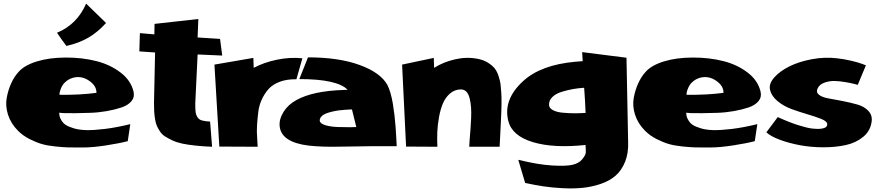

<svg xmlns="http://www.w3.org/2000/svg" viewBox="-20 -841 4853 1061"><path d="M456 -821Q512 -767 566 -714Q520 -663 468.5 -633Q417 -603 347 -587Q319 -624 295 -660Q406 -706 456 -821ZM386 -412Q364 -406 348.5 -394Q333 -382 325.5 -369.5Q318 -357 314 -345Q310 -333 309 -325V-317Q426 -316 513 -328Q514 -366 473 -394.5Q432 -423 386 -412ZM307 -218Q307 -217 307 -215Q308 -205 309.5 -197.5Q311 -190 320 -175Q329 -160 343.5 -150.5Q358 -141 387.5 -132Q417 -123 457 -122Q497 -121 559.5 -128.5Q622 -136 700 -155L686 -61Q641 -49 566.5 -37.5Q492 -26 439 -26Q433 -26 421 -26Q380 -26 356 -26.5Q332 -27 287.5 -31.5Q243 -36 211.5 -45Q180 -54 143.5 -72.5Q107 -91 80 -118Q40 -158 24.5 -206.5Q9 -255 17 -299.5Q25 -344 42 -381Q59 -418 82 -443Q114 -480 183.5 -501.5Q253 -523 345 -523Q435 -523 512 -503.5Q589 -484 646.5 -440Q704 -396 718 -334Q725 -304 706 -281.5Q687 -259 651 -247Q615 -235 570 -227Q525 -219 479 -217.5Q433 -216 394.5 -215.5Q356 -215 331 -216Z M1059 -268Q1059 -237 1061 -221.5Q1063 -206 1071.5 -193Q1080 -180 1095.5 -175.5Q1111 -171 1141 -169L1152 -30Q1101 -32 1059.5 -36.5Q1018 -41 987 -47.5Q956 -54 932 -65.5Q908 -77 891.5 -87.5Q875 -98 863.5 -115.5Q852 -133 846 -147.5Q840 -162 836.5 -185Q833 -208 832 -226Q831 -244 831 -273L837 -551L750 -557L753 -658L833 -651L834 -709L1076 -736L1072 -634L1196 -626L1208 -534L1072 -540Z M1382 -466Q1438 -496 1510 -511Q1582 -526 1651 -519L1618 -403Q1566 -404 1527 -389.5Q1488 -375 1465.5 -350.5Q1443 -326 1427.5 -293Q1412 -260 1407.5 -224Q1403 -188 1400.5 -151Q1398 -114 1401 -81L1404 -30L1192 -31L1165 -484L1380 -521Z M1747 -173Q1749 -158 1778.5 -149Q1808 -140 1851.5 -139Q1895 -138 1915.5 -138Q1936 -138 1949 -139L1925 -236Q1922 -236 1915 -236Q1908 -236 1889 -234.5Q1870 -233 1853 -231Q1836 -229 1815 -224Q1794 -219 1779.5 -213Q1765 -207 1755.5 -196.5Q1746 -186 1747 -173ZM2121 -371Q2130 -354 2138 -326Q2146 -298 2151 -267.5Q2156 -237 2160 -203.5Q2164 -170 2166 -140Q2168 -110 2169.5 -85.5Q2171 -61 2171.5 -47Q2172 -33 2172 -33H2102H2100H2025Q1989 -33 1926.5 -31.5Q1864 -30 1815 -30Q1766 -30 1724 -33Q1557 -43 1530 -122Q1517 -162 1537 -204.5Q1557 -247 1597 -275Q1678 -331 1839 -342Q1868 -344 1901 -345Q1843 -404 1634 -404L1682 -524Q1853 -524 1968.5 -481.5Q2084 -439 2121 -371Z M2750 -329Q2754 -286 2747.5 -160.5Q2741 -35 2741 -30H2573Q2573 -43 2575.5 -72Q2578 -101 2580 -127.5Q2582 -154 2583.5 -187.5Q2585 -221 2583 -248Q2581 -275 2575 -298.5Q2569 -322 2557 -334.5Q2545 -347 2526 -347Q2492 -346 2467 -324.5Q2442 -303 2428 -270.5Q2414 -238 2406 -194Q2398 -150 2396.5 -111Q2395 -72 2397 -30L2224 -31L2202 -484L2377 -521L2379 -466Q2429 -498 2494 -513Q2559 -528 2619 -516Q2652 -510 2676.5 -494.5Q2701 -479 2714 -462.5Q2727 -446 2735.5 -419.5Q2744 -393 2746 -375.5Q2748 -358 2750 -329Z M3014 -261Q3015 -243 3036 -232Q3057 -221 3091.5 -218Q3126 -215 3155 -215Q3184 -215 3216 -217Q3214 -276 3208 -356Q3176 -354 3147.5 -349Q3119 -344 3085.5 -334Q3052 -324 3032.5 -305Q3013 -286 3014 -261ZM3451 -61Q3454 4 3434.5 52.5Q3415 101 3381.5 130Q3348 159 3299 175.5Q3250 192 3199.5 197Q3149 202 3089.5 199Q3030 196 2981.5 188.5Q2933 181 2882 170L2844 42Q2954 69 3031.5 73.5Q3109 78 3144.5 69.5Q3180 61 3198 38.5Q3216 16 3217 2.5Q3218 -11 3216 -32Q3216 -38 3216 -40Q3040 -21 2925 -55.5Q2810 -90 2789 -172Q2759 -290 2870 -392Q2968 -483 3161 -500Q3182 -502 3200 -503Q3197 -553 3197 -553L3442 -522Z M3851 -412Q3829 -406 3813.5 -394Q3798 -382 3790.5 -369.5Q3783 -357 3779 -345Q3775 -333 3774 -325V-317Q3891 -316 3978 -328Q3979 -366 3938 -394.5Q3897 -423 3851 -412ZM3772 -218Q3772 -217 3772 -215Q3773 -205 3774.5 -197.5Q3776 -190 3785 -175Q3794 -160 3808.5 -150.5Q3823 -141 3852.5 -132Q3882 -123 3922 -122Q3962 -121 4024.5 -128.5Q4087 -136 4165 -155L4151 -61Q4106 -49 4031.5 -37.5Q3957 -26 3904 -26Q3898 -26 3886 -26Q3845 -26 3821 -26.5Q3797 -27 3752.5 -31.5Q3708 -36 3676.5 -45Q3645 -54 3608.5 -72.5Q3572 -91 3545 -118Q3505 -158 3489.5 -206.5Q3474 -255 3482 -299.5Q3490 -344 3507 -381Q3524 -418 3547 -443Q3579 -480 3648.5 -501.5Q3718 -523 3810 -523Q3900 -523 3977 -503.5Q4054 -484 4111.5 -440Q4169 -396 4183 -334Q4190 -304 4171 -281.5Q4152 -259 4116 -247Q4080 -235 4035 -227Q3990 -219 3944 -217.5Q3898 -216 3859.5 -215.5Q3821 -215 3796 -216Z M4278 -194Q4339 -166 4389 -150Q4439 -134 4469 -130.5Q4499 -127 4519 -130Q4539 -133 4546 -140.5Q4553 -148 4551 -158Q4548 -172 4516.5 -184.5Q4485 -197 4442 -209.5Q4399 -222 4355 -238Q4311 -254 4277 -282Q4243 -310 4235 -346Q4228 -379 4259.5 -414Q4291 -449 4344 -475Q4397 -501 4467.5 -514Q4538 -527 4604 -519Q4643 -515 4683 -505.5Q4723 -496 4744 -488L4765 -480L4720 -372Q4712 -374 4699.5 -377.5Q4687 -381 4653 -387Q4619 -393 4591.5 -393.5Q4564 -394 4536.5 -384.5Q4509 -375 4498.5 -353Q4488 -331 4506 -317Q4524 -303 4559.5 -297Q4595 -291 4637.5 -282.5Q4680 -274 4717.5 -263.5Q4755 -253 4778 -229Q4801 -205 4797 -171Q4791 -119 4751 -85.5Q4711 -52 4654.5 -39.5Q4598 -27 4530.5 -27Q4463 -27 4401 -38.5Q4339 -50 4288.5 -69Q4238 -88 4215 -110Z"/></svg>

Font: LONDON PRESLEY
Style: Regular
Weight: 400
Version: Version 001.000